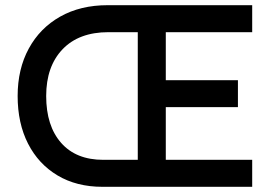

<svg xmlns="http://www.w3.org/2000/svg" viewBox="-20 -720 1067 740"><path d="M375 0Q275 0 201.5 -44Q128 -88 88 -166.5Q48 -245 48 -350Q48 -454 91 -533Q134 -612 212 -656Q290 -700 395 -700H952V-596H619V-411H897V-307H619V-104H952V0ZM158 -350Q158 -235 215.5 -169.5Q273 -104 378 -104H511V-596H398Q284 -596 221 -530Q158 -464 158 -350Z"/></svg>

Font: Lexend
Style: Regular
Weight: 400
Designer: Bonnie Shaver-Troup, Thomas Jockin
Foundry: Lexend
Version: Version 1.007; ttfautohint (v1.8.3)